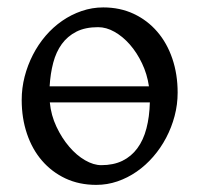

<svg xmlns="http://www.w3.org/2000/svg" viewBox="-20 -489 543 523"><path d="M247.1 -415Q212.4 -415 188.2 -402.8Q164.1 -390.6 148.4 -369.1Q132.8 -347.7 125 -318.1Q117.2 -288.6 115.2 -253.9H385.7Q380.9 -287.1 366.9 -316.4Q353 -345.7 333.7 -367.7Q314.5 -389.6 292 -402.3Q269.5 -415 247.1 -415ZM255.9 -39.1Q289.1 -39.1 313.5 -51Q337.9 -63 354.2 -85.2Q370.6 -107.4 378.9 -139.2Q387.2 -170.9 388.2 -210H115.7Q119.1 -174.8 133.8 -143.8Q148.4 -112.8 168.5 -89.4Q188.5 -65.9 211.7 -52.5Q234.9 -39.1 255.9 -39.1ZM463.9 -236.8Q463.9 -204.1 455.6 -172.9Q447.3 -141.6 432.6 -113.8Q418 -85.9 397.5 -62.3Q377 -38.6 352.3 -21.5Q327.6 -4.4 299.8 5.1Q272 14.6 242.2 14.6Q195.8 14.6 158.4 -2.9Q121.1 -20.5 94.5 -51.3Q67.9 -82 53.5 -124.5Q39.1 -167 39.1 -216.8Q39.1 -249 47.1 -280.3Q55.2 -311.5 69.6 -339.6Q84 -367.7 104.2 -391.4Q124.5 -415 149.2 -432.1Q173.8 -449.2 202.4 -459Q231 -468.8 261.2 -468.8Q307.1 -468.8 344.5 -451.2Q381.8 -433.6 408.4 -402.6Q435.1 -371.6 449.5 -329.1Q463.9 -286.6 463.9 -236.8Z"/></svg>

Font: Gentium Plus CyrE
Style: Regular
Weight: 400
Designer: J. Victor Gaultney, Annie Olsen, Iska Routamaa, Becca Hirsbrunner
Foundry: SIL International
Version: Version 5.000